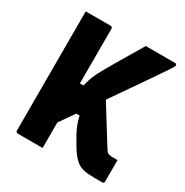

<svg xmlns="http://www.w3.org/2000/svg" viewBox="-162 -830 924 961"><g transform="rotate(30 300.0 -350.0)"><path d="M335 -421Q374 -358 414.5 -293Q455 -228 494 -165Q505 -146 513.5 -140.5Q522 -135 541 -135Q549 -135 553.5 -135Q558 -135 565 -135H570Q570 -118 570 -97.5Q570 -77 570 -58.5Q570 -40 570 -27Q570 -14 570 -11Q570 -6 567 -3Q564 0 559 0Q556 0 550 0Q544 0 536 0Q528 0 517 0Q480 0 454 -5Q428 -10 407 -28Q386 -46 362 -84Q345 -113 333.5 -133Q322 -153 315 -169Q308 -185 303 -200Q298 -215 294 -233H237ZM577 -700Q580 -700 582 -699Q584 -698 585 -696Q586 -694 586 -692Q586 -690 585 -686.5Q584 -683 579 -675Q574 -667 562 -649Q548 -629 526 -596Q504 -563 475 -521.5Q446 -480 412.5 -431.5Q379 -383 342.5 -330.5Q306 -278 269 -224.5Q232 -171 195 -119V-373H235Q240 -392 245.5 -408.5Q251 -425 258 -441Q265 -457 274 -473Q283 -489 293 -507Q309 -535 329.5 -569.5Q350 -604 370.5 -638.5Q391 -673 407 -700ZM60 -700Q98 -700 132.5 -700Q167 -700 204 -700Q209 -700 212 -697Q215 -694 215 -689Q215 -603 215 -517Q215 -431 215 -344.5Q215 -258 215 -172Q215 -86 215 0Q178 0 143.5 0Q109 0 71 0Q66 0 63 -3Q60 -6 60 -11Q60 -108 60 -205Q60 -302 60 -399Q60 -496 60 -593Q60 -620 60 -646.5Q60 -673 60 -700Z"/></g></svg>

Font: Recursive ExtraBold
Style: Regular
Weight: 800
Version: Version 1.085